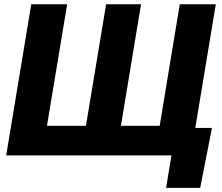

<svg xmlns="http://www.w3.org/2000/svg" viewBox="-20 -748 1070 924"><path d="M130.4 -727.5H303.2L206.1 -142.6H393.6L490.7 -727.5H658.7L562 -142.6H748.5L845.2 -727.5H1018.6L897.9 0H9.8ZM779.3 156.2 805.2 0H760.7L782.7 -132.3H1000L943.4 156.2Z"/></svg>

Font: Inter 18pt ExtraBold
Style: Italic
Weight: 800
Italic angle: -9.3988°
Designer: Rasmus Andersson
Foundry: rsms
Version: Version 4.001;git-66647c0bb